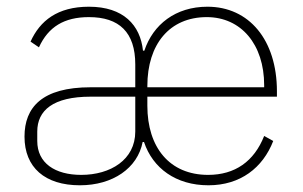

<svg xmlns="http://www.w3.org/2000/svg" viewBox="-20 -540 902 572"><path d="M383 -252V-148C383 -64 309 -19 222 -19C144 -19 91 -54 91 -120V-148C91 -211 138 -252 250 -252ZM419 -280V-284C419 -408 485 -489 596 -489C698 -489 767 -408 767 -286V-280ZM600 -19C485 -19 419 -101 419 -225V-252H805V-268C805 -421 722 -520 598 -520C503 -520 436 -467 410 -389H406C398 -465 348 -520 245 -520C151 -520 99 -478 71 -416L96 -399C124 -460 171 -489 245 -489C335 -489 383 -444 383 -348V-280H250C105 -280 53 -220 53 -133C53 -41 114 12 218 12C316 12 390 -39 405 -117H409C435 -39 504 12 601 12C696 12 763 -40 794 -120L767 -135C737 -59 680 -19 600 -19Z"/></svg>

Font: IBM Plex Devanagari ExtraLight
Style: Regular
Weight: 200
Designer: Mike Abbink, Paul van der Laan, Pieter van Rosmalen, Erin McLaughlin
Foundry: Bold Monday
Version: Version 1.0